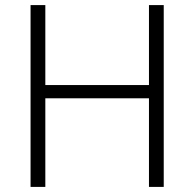

<svg xmlns="http://www.w3.org/2000/svg" viewBox="-20 -734 764 754"><path d="M623 0H565V-348H158V0H100V-714H158V-400H565V-714H623Z"/></svg>

Font: Noto Sans Arabic Light
Style: Regular
Weight: 300
Designer: Monotype Design Team, Nadine Chahine, Nizar Qandah and Khaled Hosny
Foundry: Monotype Imaging Inc.
Version: Version 2.012; ttfautohint (v1.8.4.7-5d5b)